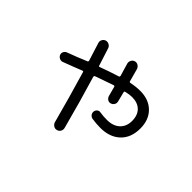

<svg xmlns="http://www.w3.org/2000/svg" viewBox="-120 -902 1240 1240"><g transform="rotate(45 500.0 -282.5)"><path d="M193.4 -286.1Q180.7 -281.2 167.5 -287.1Q154.3 -293 148.9 -306.2Q143.6 -319.3 149.9 -331.5Q156.2 -343.8 168.9 -348.6Q193.4 -357.4 238.3 -375Q283.2 -392.6 302.7 -401.4Q309.6 -404.3 307.6 -412.1Q300.8 -431.6 288.1 -473.6Q275.4 -515.6 268.6 -536.1Q264.6 -549.8 271.5 -562.5Q278.3 -575.2 292 -580.1Q305.7 -584 319.3 -577.1Q333 -570.3 337.9 -555.7Q368.2 -463.9 376 -436.5Q377.9 -427.7 385.7 -431.6Q454.1 -457 514.6 -475.6Q521.5 -476.6 520.5 -487.3Q515.6 -502.9 506.8 -533.2Q498 -563.5 495.1 -573.2Q491.2 -586.9 498.5 -600.6Q505.9 -614.3 520 -618.2Q534.2 -622.1 546.9 -614.3Q559.6 -606.4 564.5 -591.8Q572.3 -563.5 587.9 -505.9Q589.8 -497.1 598.6 -499Q640.6 -507.8 679.7 -507.8Q757.8 -507.8 804.7 -461.4Q851.6 -415 851.6 -335.9Q851.6 -252 801.3 -204.1Q751 -156.2 665 -156.2Q628.9 -156.2 589.8 -162.1Q576.2 -164.1 567.4 -175.3Q558.6 -186.5 560.5 -201.2Q562.5 -213.9 572.8 -222.2Q583 -230.5 595.7 -227.5Q623 -222.7 659.2 -222.7Q714.8 -222.7 747.1 -252.4Q779.3 -282.2 779.3 -333Q779.3 -384.8 750.5 -413.6Q721.7 -442.4 669.9 -442.4Q647.5 -442.4 614.3 -434.6Q607.4 -432.6 609.4 -424.8Q623 -372.1 626 -358.4Q629.9 -344.7 622.6 -332Q615.2 -319.3 600.6 -315.4Q587.9 -311.5 576.2 -318.8Q564.5 -326.2 559.6 -339.8L542 -406.2Q540 -414.1 531.2 -412.1Q464.8 -389.6 406.2 -368.2Q398.4 -365.2 400.4 -356.4Q453.1 -182.6 502.9 6.8Q506.8 21.5 499.5 34.7Q492.2 47.9 477.1 51.8Q461.9 55.7 449.7 47.9Q437.5 40 432.6 26.4Q387.7 -143.6 332 -331.1Q330.1 -339.8 322.3 -335.9Q305.7 -329.1 262.7 -312.5Q219.7 -295.9 193.4 -286.1Z"/></g></svg>

Font: Rounded Mgen+ 1m regular
Style: Regular
Weight: 400
Designer: [Source Han Sans]
Ryoko NISHIZUKA  (kana & ideographs); Paul D. Hunt (Latin, Greek & Cyrillic); Wenlong ZHANG  (bopomofo
Version: Version 1.059.20150602